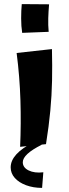

<svg xmlns="http://www.w3.org/2000/svg" viewBox="-20 -709 336 935"><path d="M204 -7 78 6Q83 -106 79.5 -220.5Q76 -335 61 -451L233 -470Q235 -388 233.5 -316Q232 -244 225 -169.5Q218 -95 204 -7ZM88 -549Q83 -581 83 -619.5Q83 -658 86 -689L219 -688Q216 -654 215 -620.5Q214 -587 217 -554ZM185 206Q142 206 107 193Q72 180 52 157.5Q32 135 32 106Q32 40 143 -16L183 -4Q91 42 91 81Q91 107 119.5 121Q148 135 191 130Z"/></svg>

Font: Marhey SemiBold
Style: Regular
Weight: 600
Designer: Nur Syamsi & Bustanul Arifin
Foundry: Namelatype
Version: Version 1.000; ttfautohint (v1.8.4.7-5d5b)